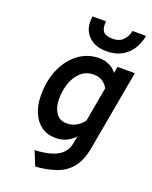

<svg xmlns="http://www.w3.org/2000/svg" viewBox="-172 -835 906 1141"><g transform="rotate(20 281.0 -264.5)"><path d="M195.5 213 158.5 122.5Q226.5 119 269 104.2Q311.5 89.5 333.2 64.8Q355 40 361 6.5L369.5 -41Q351 -19.5 320.8 -3.8Q290.5 12 248.5 12Q197 12 160 -14.5Q123 -41 102.8 -88.5Q82.5 -136 82.5 -198Q82.5 -295 116 -368Q149.5 -441 206.5 -482Q263.5 -523 334.5 -523Q367 -523 396.8 -509.5Q426.5 -496 445 -470L452.5 -511H562L471.5 -7Q457 76 420 121.8Q383 167.5 326.2 187.5Q269.5 207.5 195.5 213ZM282 -92Q316 -92 343.2 -107.8Q370.5 -123.5 388 -148L427 -365.5Q418.5 -385 395.5 -402.5Q372.5 -420 336.5 -420Q290 -420 257.5 -391.8Q225 -363.5 208 -316.5Q191 -269.5 191 -212.5Q191 -161 214.2 -126.5Q237.5 -92 282 -92ZM355.5 -575.5Q307 -575.5 271.5 -595.8Q236 -616 219 -653.2Q202 -690.5 210.5 -742H295.5Q291 -699 306.8 -678.5Q322.5 -658 368 -658Q410 -658 433.5 -683Q457 -708 463.5 -742H549Q540 -694 516 -656.2Q492 -618.5 452 -597Q412 -575.5 355.5 -575.5Z"/></g></svg>

Font: Overpass SemiBold
Style: Italic
Weight: 600
Italic angle: -10°
Designer: Delve Withrington, Dave Bailey, Thomas Jockin
Foundry: Delve Fonts LLC
Version: Version 4.000